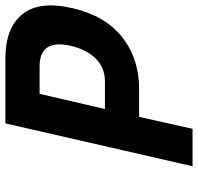

<svg xmlns="http://www.w3.org/2000/svg" viewBox="-31 -699 730 708"><g transform="rotate(-90 334.0 -345.0)"><path d="M257 -197 213 0H75L233 -690H473Q586 -690 636 -627Q686 -564 658 -443Q630 -322 551 -259.5Q472 -197 359 -197ZM387 -323Q439 -323 472.5 -357.5Q506 -392 519 -449Q532 -505 513.5 -534.5Q495 -564 443 -564H342L286 -323Z"/></g></svg>

Font: Panefresco 999wt
Style: Italic
Weight: 900
Version: Version 1.001